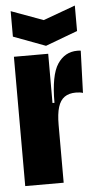

<svg xmlns="http://www.w3.org/2000/svg" viewBox="-52 -747 401 781"><g transform="rotate(-5 148.5 -357.0)"><path d="M19 -297V-528H159V-327H167Q167 -440 197 -485Q227 -530 278 -530Q287 -530 292 -529L286 -357Q275 -361 257 -361Q229 -361 211 -348.5Q193 -336 184.5 -308.5Q176 -281 176 -236V0H19ZM22 -610 153 -561 284 -610V-714L153 -666L22 -714Z"/></g></svg>

Font: Bricolage Grotesque 96pt Condensed ExBd
Style: Regular
Weight: 800
Width: 3
Designer: Mathieu Triay
Foundry: Atelier Triay
Version: Version 1.001;Glyphs 3.2 (3207)